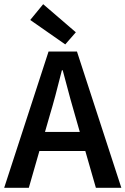

<svg xmlns="http://www.w3.org/2000/svg" viewBox="-22 -901 602 921"><path d="M291 -688 123 -805.2 185.1 -880.9 341.8 -746.1ZM-2 0 210.9 -653.8H347.2L560.1 0H438L387.2 -176.8H167L116.2 0ZM216.8 -348.1 193.8 -268.1H360.8L337.9 -348.1Q322.8 -397 278.8 -564H274.9Q241.7 -430.2 216.8 -348.1Z"/></svg>

Font: SourceSansPro-Semibold
Style: Regular
Weight: 600
Designer: Paul D. Hunt
Foundry: Adobe Systems Incorporated
Version: Version 2.020;PS 2.0;hotconv 1.0.86;makeotf.lib2.5.63406